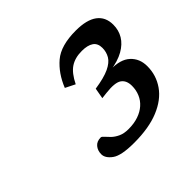

<svg xmlns="http://www.w3.org/2000/svg" viewBox="-106 -822 617 617"><g transform="rotate(-45 202.0 -514.0)"><path d="M211.5 -494 218 -530.5Q261.5 -537 284.8 -548Q308 -559 317 -574.2Q326 -589.5 326 -608Q326 -629 312 -638.5Q298 -648 272 -648Q241 -648 220.2 -634.2Q199.5 -620.5 182.5 -586L149.5 -602.5Q168.5 -650 202.5 -679Q236.5 -708 304.5 -708Q354 -708 378.8 -689.5Q403.5 -671 403.5 -636Q403.5 -611 391.5 -591Q379.5 -571 355.2 -557.2Q331 -543.5 293 -538L294.5 -540Q340.5 -541.5 363.5 -520.2Q386.5 -499 386.5 -464.5Q386.5 -423.5 363.5 -390.5Q340.5 -357.5 295.2 -338.8Q250 -320 182.5 -320Q124 -320 102.8 -335.5Q81.5 -351 81.5 -369Q81.5 -385.5 91 -397Q100.5 -408.5 118.5 -408.5Q122.5 -408.5 128.2 -401.8Q134 -395 143.2 -386Q152.5 -377 166.5 -370.5Q180.5 -364 201 -364Q226 -364 245.8 -370.8Q265.5 -377.5 279.2 -389.8Q293 -402 300 -418.8Q307 -435.5 307 -454.5Q307 -479.5 291.2 -490.5Q275.5 -501.5 233 -496.5Z"/></g></svg>

Font: Newsreader 8pt
Style: Italic
Weight: 400
Italic angle: -17°
Version: Version 1.003